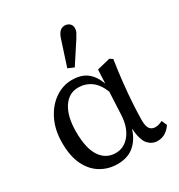

<svg xmlns="http://www.w3.org/2000/svg" viewBox="-184 -891 954 1026"><g transform="rotate(-30 293.0 -378.5)"><path d="M136 -247Q136 -144 170.5 -93.5Q205 -43 264 -43Q316 -43 351 -86.5Q386 -130 390 -202L397 -345Q376 -398 341.5 -422.5Q307 -447 263 -447Q205 -447 170.5 -394Q136 -341 136 -247ZM243 13Q188 13 142 -14Q96 -41 69 -95.5Q42 -150 42 -233Q42 -312 71.5 -372Q101 -432 149.5 -465.5Q198 -499 254 -499Q312 -499 346.5 -472Q381 -445 400 -393L404 -477L485 -497L503 -485Q493 -422 485.5 -353Q478 -284 474.5 -224Q471 -164 471 -126Q471 -88 482.5 -72.5Q494 -57 517 -57Q530 -57 541 -61Q552 -65 561 -69L575 -37Q562 -16 540.5 -1.5Q519 13 490 13Q457 13 433 -13Q409 -39 403 -113Q386 -55 346.5 -21Q307 13 243 13ZM265 -565 316 -722Q325 -748 337.5 -759Q350 -770 366 -770Q384 -770 396 -759.5Q408 -749 408 -731Q408 -717 402 -705.5Q396 -694 385 -676L302 -549Z"/></g></svg>

Font: Source Serif 4 SmText
Style: Regular
Weight: 400
Designer: Frank Grießhammer
Foundry: Adobe
Version: Version 4.005;hotconv 1.1.0;makeotfexe 2.6.0